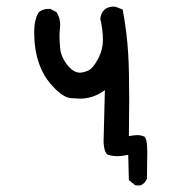

<svg xmlns="http://www.w3.org/2000/svg" viewBox="-20 -464 540 584"><path d="M407 100H392L372 84L370 7Q350 11 335 11Q324 11 310.5 7.5Q297 4 295 -32L299 -190Q264 -164 224 -164Q220 -164 196 -165.5Q172 -167 140 -202Q84 -262 84 -366Q84 -405 98 -427Q110 -437 129 -437H133L152 -427Q163 -410 163 -389Q163 -382 162 -374Q161 -366 161 -353Q161 -341 163 -317Q165 -293 182 -270Q202 -243 223 -243Q233 -243 247.5 -249Q262 -255 277.5 -283.5Q293 -312 293 -343Q293 -373 285 -407Q290 -444 327 -444Q332 -444 353 -435Q366 -368 370 -299Q373 -252 373 -157L372 -50Q388 -53 399 -53Q408 -53 418 -49Q428 -45 428 -1L427 80Q421 94 407 100Z"/></svg>

Font: Xiaolai SC
Style: Regular
Weight: 400
Designer: Nozomi Seto 瀬戸のぞみ
Version: Version 3.11;December 4, 2020;FontCreator 13.0.0.2613 64-bit